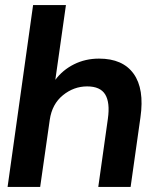

<svg xmlns="http://www.w3.org/2000/svg" viewBox="-20 -740 609 760"><path d="M369 0 407 -270Q416 -334 396.5 -366Q377 -398 325 -398Q272 -398 229 -363Q186 -328 177 -266L139 0H10L111 -720H241L199 -424Q228 -463 273 -485.5Q318 -508 372 -508Q466 -508 509 -448Q552 -388 536 -276L497 0Z"/></svg>

Font: Host Grotesk
Style: Bold Italic
Weight: 700
Italic angle: -8°
Designer: Doğukan Karapınar
Foundry: Element Type
Version: Version 1.003; ttfautohint (v1.8.4.7-5d5b)